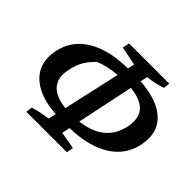

<svg xmlns="http://www.w3.org/2000/svg" viewBox="-157 -867 1081 1081"><g transform="rotate(45 384.0 -326.5)"><path d="M169 14 174 -24Q203 -33 230.5 -38.5Q258 -44 285 -48L296 -94Q175 -101 107 -154Q39 -207 39 -294Q39 -306 40.5 -317.5Q42 -329 44 -342Q65 -447 156.5 -504Q248 -561 401 -563L410 -603L298 -626L306 -667H626L622 -629Q568 -611 512 -605L503 -562Q627 -554 695 -503Q763 -452 763 -366Q763 -354 761.5 -342Q760 -330 758 -317Q738 -212 647 -154.5Q556 -97 406 -93L396 -45L499 -27L491 14ZM636 -374Q636 -483 490 -497L419 -158Q600 -179 632 -334Q636 -356 636 -374ZM166 -280Q166 -172 310 -156L386 -496Q347 -493 312 -485Q277 -477 251 -465Q217 -432 198.5 -399.5Q180 -367 171 -322Q166 -299 166 -280Z"/></g></svg>

Font: Piazzolla SC SemiBold
Style: Italic
Weight: 600
Italic angle: -11.3°
Designer: Juan Pablo del Peral
Foundry: Huerta Tipografica
Version: Version 1.330